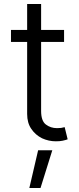

<svg xmlns="http://www.w3.org/2000/svg" viewBox="-20 -698 398 962"><path d="M186 -488V-142Q186 -92 210 -74Q234 -56 265 -56Q280 -56 286 -57L304 -61L319 0Q312 3 294 7Q281 10 260 10Q224 10 191 -5Q157 -22 137 -52Q116 -82 116 -127V-488H35V-548H116V-678H186V-548H301V-488ZM242 55 183 244H127L171 55Z"/></svg>

Font: Sinter Normal
Style: Regular
Weight: 350
Foundry: Adobe & rsms
Version: Version 1.000